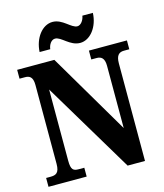

<svg xmlns="http://www.w3.org/2000/svg" viewBox="-133 -1032 968 1132"><g transform="rotate(-15 350.5 -466.5)"><path d="M422 -771C484 -771 536 -839 539 -923H475C471 -896 452 -870 431 -870C394 -870 356 -933 295 -933C231 -933 180 -864 176 -781H241C244 -808 261 -834 284 -834C322 -834 359 -771 422 -771ZM21 0H254V-54H220C188 -54 173 -62 173 -118V-553L504 0H610V-596C610 -645 629 -660 658 -660H691V-714H459V-660H492C519 -660 539 -647 539 -600V-220L248 -714H21V-660H54C79 -660 102 -652 102 -600V-118C102 -62 80 -54 47 -54H21Z"/></g></svg>

Font: Noto Serif Sinhala Condensed ExtraBold
Style: Regular
Weight: 800
Width: 3
Designer: Jelle Bosma - Monotype Design Team
Foundry: Monotype Imaging Inc.
Version: Version 2.007